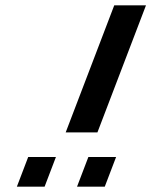

<svg xmlns="http://www.w3.org/2000/svg" viewBox="-20 -698 609 718"><path d="M525.9 -678H407.2L225.7 -203H344.4ZM189.2 -111H85.5L43.1 0H146.8ZM414.2 -111H310.5L268.1 0H371.8Z"/></svg>

Font: Din Kursivschrift
Style: Extended Italic
Weight: 400
Version: Version 1.089